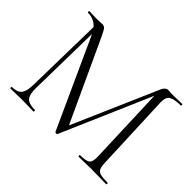

<svg xmlns="http://www.w3.org/2000/svg" viewBox="-128 -855 1085 1085"><g transform="rotate(45 415.0 -312.5)"><path d="M120 -104 130 -602 152 -600 143 -104Q142 -53 159.5 -32.5Q177 -12 227 -12Q229 -12 229 -6Q229 0 227 0Q205 0 181.5 -1Q158 -2 130 -2Q106 -2 84 -1Q62 0 42 0Q40 0 40 -6Q40 -12 42 -12Q84 -12 101.5 -32.5Q119 -53 120 -104ZM807 -12Q810 -12 810 -6Q810 0 807 0Q783 0 753.5 -1Q724 -2 691 -2Q660 -2 634 -1Q608 0 587 0Q585 0 585 -6Q585 -12 587 -12Q637 -12 651.5 -25Q666 -38 664 -81L646 -574L675 -611L413 -7Q412 -3 405 -3Q398 -3 396 -7L152 -542Q120 -613 49 -613Q47 -613 47 -619Q47 -625 49 -625Q64 -625 81 -624Q98 -623 109 -623Q123 -623 135 -624Q147 -625 153 -625Q167 -625 175 -616Q183 -607 199 -573L428 -78L402 -36L648 -600Q653 -611 661.5 -618Q670 -625 678 -625Q683 -625 693 -624Q703 -623 716 -623Q742 -623 758 -624Q774 -625 792 -625Q794 -625 794 -619Q794 -613 792 -613Q743 -613 720 -600.5Q697 -588 698 -546L717 -81Q718 -52 724.5 -37Q731 -22 750 -17Q769 -12 807 -12Z"/></g></svg>

Font: Cormorant Garamond Light Light
Style: Regular
Weight: 300
Version: Version 4.001